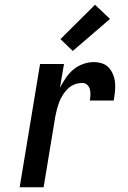

<svg xmlns="http://www.w3.org/2000/svg" viewBox="-20 -790 540 810"><path d="M63 0 149 -520H250L233 -420Q244 -441 257.5 -461Q271 -481 289.5 -496.5Q308 -512 330.5 -520Q353 -528 376 -528Q394 -528 411 -522.5Q428 -517 439.5 -504Q451 -491 457.5 -474.5Q464 -458 465.5 -440Q467 -422 465 -403.5Q463 -385 460 -366H359Q361 -378 361.5 -390.5Q362 -403 359 -414Q356 -425 347.5 -432.5Q339 -440 327 -440Q311 -440 295 -434Q279 -428 266.5 -416Q254 -404 245 -389.5Q236 -375 230 -359.5Q224 -344 220 -328.5Q216 -313 213 -297L164 0ZM287 -575 235 -625 381 -770 444 -710Z"/></svg>

Font: Iosevka Semibold Oblique
Style: Regular
Weight: 600
Italic angle: -9°
Monospace: yes
Designer: Belleve Invis
Foundry: Belleve Invis
Version: Version 32.5.0; ttfautohint (v1.8.4)